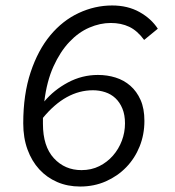

<svg xmlns="http://www.w3.org/2000/svg" viewBox="-20 -670 640 702"><path d="M273 12Q227 12 189 -4.5Q151 -21 123.5 -51Q96 -81 80.5 -123.5Q65 -166 65 -219Q65 -325 92 -406Q119 -487 164 -541Q209 -595 268 -622.5Q327 -650 390 -650Q447 -650 490 -626Q533 -602 557 -565L507 -524Q482 -558 452.5 -572Q423 -586 385 -586Q346 -586 306.5 -569Q267 -552 233.5 -516.5Q200 -481 175.5 -427Q151 -373 142 -299Q177 -341 228.5 -368.5Q280 -396 338 -396Q372 -396 402.5 -386.5Q433 -377 456.5 -356.5Q480 -336 494 -304.5Q508 -273 508 -228Q508 -178 490.5 -134.5Q473 -91 441.5 -58.5Q410 -26 367 -7Q324 12 273 12ZM278 -48Q314 -48 343 -62.5Q372 -77 393 -101Q414 -125 425.5 -155.5Q437 -186 437 -219Q437 -250 427.5 -273Q418 -296 402 -311Q386 -326 364.5 -333Q343 -340 320 -340Q220 -340 137 -239V-217Q137 -135 177 -91.5Q217 -48 278 -48Z"/></svg>

Font: Source Code Pro
Style: Italic
Weight: 400
Italic angle: -11°
Monospace: yes
Designer: Paul D. Hunt, Teo Tuominen
Foundry: Adobe Systems Incorporated
Version: Version 1.050;PS 1.000;hotconv 16.6.51;makeotf.lib2.5.65220